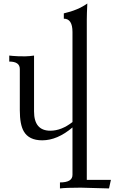

<svg xmlns="http://www.w3.org/2000/svg" viewBox="-20 -789 651 1093"><path d="M600.6 283.7 439.9 279.3Q356.4 279.3 321.3 283.7V249.5Q392.6 249.5 392.6 206.5V-63.5Q306.2 9.8 220.2 9.8Q144.5 9.8 115.2 -41.5Q92.8 -80.1 92.8 -161.1V-396Q92.8 -438.5 32.7 -438.5V-472.7L52.7 -470.7Q76.2 -468.3 122.6 -468.3Q136.7 -468.3 148.9 -469.7Q168 -471.7 173.8 -472.7V-154.8Q173.8 -44.9 266.6 -44.9Q329.6 -44.9 392.6 -94.2V-606.9Q392.6 -682.6 343.3 -682.6V-712.9Q423.3 -731 477.1 -769Q474.1 -709.5 474.1 -678.2V234.9H611.3Z"/></svg>

Font: Almanac
Style: Regular
Weight: 400
Designer: Eden's Almanac
Version: Version 3.501;March 28, 2021;FontCreator 13.0.0.2683 64-bit